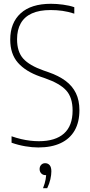

<svg xmlns="http://www.w3.org/2000/svg" viewBox="-20 -769 473 1013"><path d="M182 9Q150.5 9 113.5 2.8Q76.5 -3.5 41 -16V-50Q67 -41 91.5 -35.2Q116 -29.5 139.2 -26.8Q162.5 -24 185 -24Q272 -24 317.5 -64.5Q363 -105 363 -186Q363 -255 329.2 -292Q295.5 -329 218 -356L192 -365Q115 -392 74.5 -438.2Q34 -484.5 34 -560Q34 -648.5 89 -698.8Q144 -749 249 -749Q278.5 -749 312.5 -744.5Q346.5 -740 372 -731V-697Q340 -707.5 309.2 -711.8Q278.5 -716 247 -716Q187.5 -716 148.2 -698.2Q109 -680.5 89.5 -646Q70 -611.5 70 -562Q70 -496 102.5 -459.8Q135 -423.5 210 -397L236 -388Q289.5 -369.5 325.8 -342.5Q362 -315.5 380.5 -277.5Q399 -239.5 399 -188Q399 -124.5 373.8 -80.5Q348.5 -36.5 300 -13.8Q251.5 9 182 9ZM207 224Q217.5 197 220.8 177Q224 157 224 139L226 155H220Q206.5 155 197.8 146Q189 137 189 123Q189 109.5 197.2 100.8Q205.5 92 218 92Q233 92 242 102.5Q251 113 251 135Q251 153 245.8 176.8Q240.5 200.5 229 224Z"/></svg>

Font: Encode Sans SC Condensed Thin
Style: Regular
Weight: 100
Width: 3
Designer: Multiple Designers
Foundry: Impallari Type
Version: Version 3.002